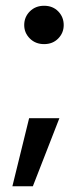

<svg xmlns="http://www.w3.org/2000/svg" viewBox="-20 -528 285 666"><path d="M133 -375Q103 -375 83.5 -394.5Q64 -414 64 -441Q64 -469 83.5 -488.5Q103 -508 133 -508Q163 -508 182 -488.5Q201 -469 201 -441Q201 -414 182 -394.5Q163 -375 133 -375ZM23 118 81 -118H186L94 118Z"/></svg>

Font: Ultramarine Medium
Style: Regular
Weight: 500
Designer: Colophon Foundry, Jonny Pinhorn
Foundry: Colophon Foundry
Version: Version 1.200; ttfautohint (v1.8.3)